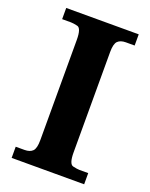

<svg xmlns="http://www.w3.org/2000/svg" viewBox="-136 -787 672 859"><g transform="rotate(20 200.5 -357.0)"><path d="M27.8 0V-53.2H69.8Q95.2 -53.2 108.2 -66.2Q121.1 -79.1 121.1 -118.2V-595.7Q121.1 -651.4 101.1 -656Q81.1 -660.6 69.8 -660.6H27.8V-713.9H373V-660.6H331.1Q305.7 -660.6 292.7 -647.7Q279.8 -634.8 279.8 -595.7V-118.2Q279.8 -62.5 300 -57.9Q320.3 -53.2 331.1 -53.2H373V0Z"/></g></svg>

Font: DroidSerif-Bold
Style: Bold
Weight: 700
Foundry: Ascender Corporation
Version: Version 1.00 build 112